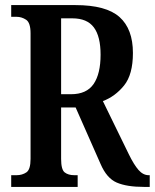

<svg xmlns="http://www.w3.org/2000/svg" viewBox="-20 -734 608 754"><path d="M24 0V-46H45Q67 -46 83.5 -57Q100 -68 100 -110V-603Q100 -645 82.5 -656.5Q65 -668 45 -668H24V-714H276Q397 -714 449.5 -667Q502 -620 502 -526Q502 -441 467 -398Q432 -355 384 -337L486 -128Q506 -87 524 -66.5Q542 -46 564 -46H568V0H545Q478 0 438.5 -17Q399 -34 375 -90L277 -312H220V-110Q220 -68 234 -57Q248 -46 272 -46H285V0ZM259 -364Q320 -364 347.5 -404Q375 -444 375 -519Q375 -591 348.5 -626.5Q322 -662 264 -662H220V-364Z"/></svg>

Font: Noto Serif Myanmar ExtraCondensed SemiBold
Style: Regular
Weight: 600
Width: 2
Designer: Ben Mitchell and the Monotype Design Team
Foundry: Monotype Imaging Inc.
Version: Version 2.106; ttfautohint (v1.8.4.7-5d5b)